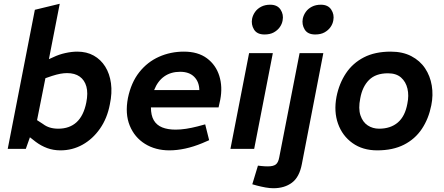

<svg xmlns="http://www.w3.org/2000/svg" viewBox="-20 -790 2357 1019"><path d="M301 8Q263 8 230.5 -4Q198 -16 170 -37L129 -69L171 -156L208 -132Q225 -119 245 -113Q265 -107 289 -107Q349 -107 386.5 -141.5Q424 -176 438 -246Q448 -296 438.5 -330.5Q429 -365 403 -383.5Q377 -402 336 -402Q319 -402 300 -398.5Q281 -395 256 -387L221 -375L169 -114L150 -93L117 0H21L165 -738L297 -770L230 -427L188 -453L264 -487Q293 -501 327 -508.5Q361 -516 390 -516Q440 -516 477.5 -495Q515 -474 538.5 -436.5Q562 -399 569 -348Q576 -297 563 -236Q549 -162 510.5 -107Q472 -52 418 -22Q364 8 301 8Z M879 8Q805 8 749.5 -26.5Q694 -61 668.5 -123.5Q643 -186 659 -270Q676 -352 719 -406.5Q762 -461 823.5 -488.5Q885 -516 956 -516Q1031 -516 1078.5 -480.5Q1126 -445 1144 -387Q1162 -329 1149 -261L1140 -220H781Q781 -178 796 -152Q811 -126 840.5 -114Q870 -102 912 -102Q938 -102 967.5 -106.5Q997 -111 1028 -119L1069 -130L1090 -46L1053 -30Q1007 -11 963 -1.5Q919 8 879 8ZM798 -312H1038Q1037 -356 1010.5 -382.5Q984 -409 936 -409Q887 -409 852 -384.5Q817 -360 798 -312Z M1203 0 1302 -508H1428L1329 0ZM1384 -607Q1344 -607 1328 -633.5Q1312 -660 1318 -691Q1322 -710 1334 -727Q1346 -744 1366.5 -754.5Q1387 -765 1414 -765Q1452 -765 1469 -739Q1486 -713 1480 -682Q1477 -663 1465 -646Q1453 -629 1433 -618Q1413 -607 1384 -607Z M1319 188 1349 89 1366 91Q1374 92 1384 92.5Q1394 93 1402 93Q1430 93 1443.5 83Q1457 73 1462 45L1570 -508H1696L1582 81Q1569 150 1529.5 179.5Q1490 209 1431 209Q1412 209 1389.5 205Q1367 201 1344 195ZM1653 -607Q1613 -607 1597 -633.5Q1581 -660 1587 -691Q1591 -710 1603 -727Q1615 -744 1635.5 -754.5Q1656 -765 1683 -765Q1721 -765 1738 -739Q1755 -713 1749 -682Q1746 -663 1734 -646Q1722 -629 1702 -618Q1682 -607 1653 -607Z M1982 8Q1905 8 1851 -30.5Q1797 -69 1774 -133.5Q1751 -198 1766 -277Q1780 -347 1816 -401Q1852 -455 1911 -485.5Q1970 -516 2054 -516Q2117 -516 2163 -492Q2209 -468 2236 -427.5Q2263 -387 2271.5 -336Q2280 -285 2269 -231Q2255 -160 2219 -106Q2183 -52 2124 -22Q2065 8 1982 8ZM1992 -107Q2053 -107 2091.5 -140Q2130 -173 2142 -240Q2151 -283 2142.5 -319.5Q2134 -356 2108.5 -378.5Q2083 -401 2039 -401Q1974 -401 1938.5 -365.5Q1903 -330 1892 -268Q1881 -214 1893 -178Q1905 -142 1931.5 -124.5Q1958 -107 1992 -107Z"/></svg>

Font: REM Medium
Style: Italic
Weight: 500
Italic angle: -11°
Designer: Octavio Pardo
Foundry: Ashler Design
Version: Version 1.005;gftools[0.9.28]